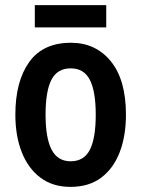

<svg xmlns="http://www.w3.org/2000/svg" viewBox="-20 -720 552 750"><path d="M472 -272Q472 -190 448 -126.5Q424 -63 376 -26.5Q328 10 255 10Q186 10 138 -26Q90 -62 65 -125.5Q40 -189 40 -272Q40 -402 94 -477.5Q148 -553 257 -553Q354 -553 413 -480.5Q472 -408 472 -272ZM158 -272Q158 -181 181.5 -135.5Q205 -90 256 -90Q308 -90 331 -135Q354 -180 354 -272Q354 -363 331 -408Q308 -453 256 -453Q204 -453 181 -408.5Q158 -364 158 -272ZM395 -700V-613H116V-700Z"/></svg>

Font: Noto Sans Kannada Condensed SemiBold
Style: Regular
Weight: 600
Width: 3
Designer: Jelle Bosma - Monotype Design Team
Foundry: Monotype Imaging Inc.
Version: Version 2.005; ttfautohint (v1.8.4.7-5d5b)